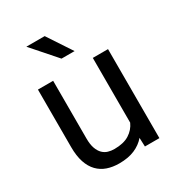

<svg xmlns="http://www.w3.org/2000/svg" viewBox="-180 -863 911 987"><g transform="rotate(-30 275.5 -369.5)"><path d="M394.5 -52.2Q369.6 -22.9 331.5 -6.6Q293.5 9.8 239.7 9.8Q200.7 9.8 168.9 -1.2Q137.2 -12.2 114.3 -35.9Q91.3 -59.6 78.9 -96.9Q66.4 -134.3 66.4 -187V-528.3H156.7V-186Q156.7 -150.4 165 -127.2Q173.3 -104 187 -90.6Q200.7 -77.1 218.3 -72Q235.8 -66.9 254.4 -66.9Q309.6 -66.9 343 -87.9Q376.5 -108.9 392.1 -144V-528.3H482.4V0H396.5ZM328.6 -605.5H251L125 -749H233.9Z"/></g></svg>

Font: RobotoDraft
Style: Regular
Weight: 400
Designer: Google
Foundry: Google
Version: Version 2.000988-w1; 2014